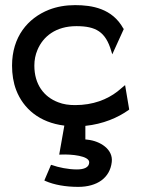

<svg xmlns="http://www.w3.org/2000/svg" viewBox="-20 -482 551 749"><path d="M418 -270 463 -369 461 -371C418 -449 339 -462 273 -462C236 -462 202 -456 171 -444C88 -411 27 -338 27 -226C27 -192 32 -160 43 -131C71 -58 134 -4 231 8L211 121H218C259 119 328 126 328 151C328 171 308 179 280 179C246 179 208 171 183 162L179 161L153 222L157 224C191 239 236 247 285 247C359 247 409 212 416 150C422 100 370 68 322 63C319 63 317 62 313 62V9C382 2 440 -23 482 -53L484 -55L468 -150L438 -125C398 -94 343 -72 273 -72C249 -72 227 -75 207 -83C151 -104 114 -153 114 -226C114 -248 118 -268 126 -287C148 -340 198 -380 278 -380C354 -380 392 -358 414 -283Z"/></svg>

Font: Charger
Style: Bd
Weight: 400
Designer: Jasper
Foundry: Cannot Into Space Fonts
Version: Version 0.98